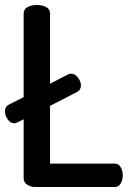

<svg xmlns="http://www.w3.org/2000/svg" viewBox="-23 -751 526 771"><path d="M-3 -304Q-3 -323 11 -330L72 -361V-697Q72 -714 87.5 -722.5Q103 -731 125 -731Q147 -731 162.5 -722.5Q178 -714 178 -697V-415L252 -453Q256 -455 263 -455Q278 -455 290 -439.5Q302 -424 302 -408Q302 -390 287 -382L178 -326V-94H438Q453 -94 461.5 -80Q470 -66 470 -47Q470 -28 461.5 -14Q453 0 438 0H119Q100 0 86 -9.5Q72 -19 72 -35V-272L46 -259Q40 -256 34 -256Q20 -256 8.5 -271Q-3 -286 -3 -304Z"/></svg>

Font: TerminalDosisSemiBold
Style: Bold
Weight: 600
Designer: EdgarTolentino, PabloImpallari, IginoMarini
Foundry: EdgarTolentino, PabloImpallari, IginoMarini
Version: Version 1.006